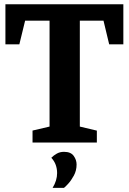

<svg xmlns="http://www.w3.org/2000/svg" viewBox="-20 -668 603 900"><path d="M132.5 0V-56L212.3 -74.7V-571H97.7L70.7 -460.1H5.4V-648H558.2V-460.1H491.8L465.2 -571H354.2V-74.7L434 -55.7V0ZM226.6 212.5Q247.7 178.1 247.7 143.2Q247.7 123 241.2 104.9Q234.7 86.7 220.5 71.6Q231.5 60.4 246.4 52Q261.2 43.7 280 43.7Q311.9 43.7 325.4 62.6Q339 81.4 339 103.1Q339 131.6 326.1 155.2Q313.2 178.8 299.2 193.8Q285.3 208.9 280 212.5Z"/></svg>

Font: Faustina Light
Style: Regular
Weight: 300
Designer: Alfonso Garcia
Foundry: http://www.omnibus-type.com
Version: Version 1.200